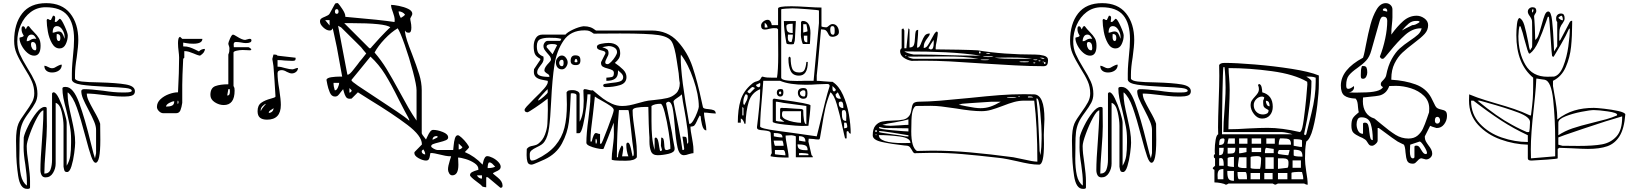

<svg xmlns="http://www.w3.org/2000/svg" viewBox="-20 -1007 10426 1221"><path d="M82 -112Q82 -184 97 -220Q108 -246 141 -291Q170 -331 184 -357.5Q198 -384 198 -413Q198 -454 182.5 -489.5Q167 -525 135 -575Q102 -629 86 -666Q70 -703 70 -747Q70 -856 121 -921.5Q172 -987 274 -987Q374 -987 426 -922Q478 -857 478 -753Q478 -715 468 -643Q457 -577 457 -533V-507Q462 -493 500.5 -488.5Q539 -484 612 -483Q722 -480 780 -470Q838 -460 838 -427Q838 -406 819.5 -399.5Q801 -393 772 -393H760Q728 -393 691.5 -397Q655 -401 647 -402Q571 -412 532 -412Q532 -392 543 -368Q554 -344 577 -303Q609 -248 617 -220L618 -118Q618 28 588 28Q574 28 560 -12Q546 -52 524 -136Q493 -254 468.5 -323Q444 -392 411 -420Q410 -418 410 -413Q410 -379 416 -345Q422 -311 434 -260Q446 -207 452 -171.5Q458 -136 458 -99Q458 -79 452 -33Q446 13 434.5 50Q423 87 407 87Q394 87 390.5 79.5Q387 72 384 53V-207Q384 -245 372.5 -295Q361 -345 334 -353V33Q334 65 317 93Q300 121 270 121Q252 121 244.5 107Q237 93 237 74Q237 10 247 -116Q248 -132 252 -192.5Q256 -253 256 -305Q241 -305 216 -259Q191 -213 170.5 -157Q150 -101 150 -78Q150 -35 161 33Q171 105 171 143V185Q171 194 157 194H151Q108 194 95.5 111.5Q83 29 83 -53V-57ZM103 2Q103 62 113 107.5Q123 153 151 173V147Q151 110 141 40Q130 -26 130 -70L131 -133Q136 -159 159.5 -206.5Q183 -254 212 -290.5Q241 -327 264 -327Q276 -327 277 -320L278 -203Q278 -153 270 -53Q262 47 262 97Q292 97 301.5 70.5Q311 44 311 7V-413Q311 -414 317 -420H321Q336 -420 355 -381Q374 -342 389 -293.5Q404 -245 404 -227V47Q422 17 427 -16Q432 -49 432 -100V-123Q432 -165 424.5 -203.5Q417 -242 402 -305Q389 -353 383 -384.5Q377 -416 377 -444Q377 -454 392 -454H399Q446 -454 483 -353.5Q520 -253 558 -96Q578 -14 584 0L591 -33V-181Q591 -204 579 -233Q567 -262 543 -308Q519 -353 508 -379.5Q497 -406 497 -427Q497 -440 517 -440Q556 -440 636 -430Q707 -419 754 -419H777Q818 -419 818 -430Q818 -443 779 -447.5Q740 -452 660 -455Q553 -460 497 -468.5Q441 -477 437 -500V-540Q437 -570 440 -604Q443 -638 444 -649Q451 -712 451 -758Q451 -858 408.5 -909.5Q366 -961 270 -961Q216 -961 175 -930Q134 -899 112 -848.5Q90 -798 90 -743Q90 -700 106 -663.5Q122 -627 154 -575Q186 -524 202 -488Q218 -452 218 -410Q218 -379 205 -354Q192 -329 166 -294Q135 -253 124 -227Q111 -197 107.5 -165Q104 -133 104 -89V-64ZM284 -887 297 -880H304L317 -907H320Q331 -907 331 -892Q331 -886 329.5 -878.5Q328 -871 328 -869L336 -867Q338 -867 347 -875.5Q356 -884 357 -887H361Q370 -887 390.5 -842Q411 -797 411 -781Q411 -753 398 -726Q385 -699 359 -699Q329 -699 310.5 -731.5Q292 -764 284.5 -805.5Q277 -847 277 -877V-880Q278 -883 280.5 -885Q283 -887 284 -887ZM131 -780Q123 -793 120 -802Q117 -811 117 -823Q117 -840 127 -840Q133 -840 136.5 -834.5Q140 -829 144 -820Q148 -830 151.5 -835.5Q155 -841 161 -841Q164 -841 164 -840Q176 -823 195 -804Q217 -782 227.5 -764Q238 -746 238 -716Q238 -653 197 -653Q175 -653 153.5 -671.5Q132 -690 118 -716.5Q104 -743 104 -764V-767Q107 -769 117.5 -771Q128 -773 131 -780ZM391 -760V-773Q391 -795 376.5 -818Q362 -841 342 -841Q315 -841 315 -799Q322 -799 333 -803Q344 -807 352 -807Q368 -807 375.5 -795.5Q383 -784 391 -760ZM340 -775Q340 -746 354 -746Q364 -746 364 -767Q364 -791 341 -791ZM150 -745Q159 -745 165 -748Q171 -751 172 -752Q185 -761 200 -761L211 -760Q210 -762 205 -770.5Q200 -779 194 -783Q188 -787 180 -787Q165 -787 157.5 -774Q150 -761 150 -745ZM204 -687Q211 -687 211 -702Q211 -740 187 -740Q177 -740 177 -724Q177 -711 184.5 -699Q192 -687 204 -687ZM286 -581Q300 -573 310 -573Q319 -573 327 -576.5Q335 -580 342 -585Q345 -586 354 -591Q363 -596 373 -596Q373 -572 355 -559Q337 -546 311 -546Q289 -546 275.5 -557Q262 -568 262 -589Q272 -589 286 -581Z M1432 -471V-660Q1437 -672 1438 -679.5Q1439 -687 1439 -700Q1439 -707 1435.5 -716Q1432 -725 1432 -730Q1432 -737 1443 -762Q1454 -787 1462 -787Q1467 -787 1486 -775Q1521 -753 1539 -753Q1544 -754 1552 -756.5Q1560 -759 1565 -760H1569Q1579 -760 1579 -750Q1579 -733 1543 -733Q1532 -733 1512 -737Q1506 -738 1498.5 -739Q1491 -740 1480 -740Q1466 -740 1466 -724L1467 -707H1559Q1562 -707 1568.5 -702.5Q1575 -698 1579 -693L1572 -687Q1558 -687 1551 -688L1523 -689Q1504 -689 1484.5 -684.5Q1465 -680 1465 -673V-460Q1470 -451 1471 -446Q1472 -441 1472 -431Q1472 -339 1403 -339Q1373 -339 1345.5 -357Q1318 -375 1318 -403Q1318 -448 1349.5 -459.5Q1381 -471 1432 -471ZM1112 -420Q1119 -552 1119 -641Q1119 -656 1115 -688Q1114 -696 1113 -707Q1112 -718 1112 -733Q1112 -748 1114.5 -759Q1117 -770 1125 -773L1139 -760H1267Q1267 -729 1209 -729Q1185 -729 1166 -732.5Q1147 -736 1145 -736V-712Q1169 -712 1185.5 -706.5Q1202 -701 1219.5 -692.5Q1237 -684 1245 -680Q1261 -696 1283 -696Q1283 -672 1252 -653Q1240 -655 1228 -660Q1216 -665 1211 -667Q1194 -674 1181 -678Q1168 -682 1152 -682V-640L1145 -633Q1139 -514 1139 -467V-353Q1135 -325 1127.5 -306Q1120 -287 1099 -287H1019Q1004 -287 991 -300Q978 -313 978 -327Q978 -355 1000.5 -376Q1023 -397 1054.5 -408.5Q1086 -420 1112 -420ZM1703 -380Q1714 -383 1722.5 -386Q1731 -389 1732 -393Q1727 -464 1726 -490Q1724 -513 1722.5 -540Q1721 -567 1719 -587Q1719 -591 1715.5 -609.5Q1712 -628 1712 -630V-633L1719 -660H1725Q1733 -660 1736.5 -659Q1740 -658 1745 -653L1859 -640Q1860 -640 1860 -635Q1860 -625 1855 -622.5Q1850 -620 1840 -620H1836Q1821 -620 1791 -622Q1769 -625 1745 -625V-583Q1766 -583 1793 -574Q1823 -566 1839 -566Q1845 -566 1856 -570.5Q1867 -575 1875 -575Q1875 -560 1863 -550Q1851 -540 1835 -540Q1824 -540 1804 -550Q1786 -561 1772 -561Q1745 -561 1745 -541Q1745 -500 1756 -438Q1766 -372 1766 -340Q1766 -246 1678 -246Q1649 -246 1633.5 -258.5Q1618 -271 1618 -300Q1618 -337 1641.5 -353.5Q1665 -370 1703 -380ZM1425 -400H1429Q1442 -400 1442 -426L1441 -440H1432ZM1109 -355Q1109 -346 1111 -346Q1112 -346 1113.5 -349.5Q1115 -353 1115 -356Q1115 -364 1112 -367H1111Q1109 -367 1109 -355ZM1036 -329Q1060 -329 1074 -335.5Q1088 -342 1088 -363Q1075 -363 1055.5 -352Q1036 -341 1036 -329ZM1638 -307Q1638 -302 1639 -300Q1643 -314 1657 -329.5Q1671 -345 1672 -347Q1659 -343 1648.5 -331Q1638 -319 1638 -307ZM1689 -289Q1701 -289 1710 -297Q1719 -305 1719 -317V-320Q1716 -315 1707.5 -310.5Q1699 -306 1694 -301Q1689 -296 1689 -289Z M3072 120V184Q3066 184 3063 183L3049 180Q3049 180 3036 167Q3029 161 3010.5 147.5Q2992 134 2980.5 123Q2969 112 2969 107Q2969 94 2983 87Q2997 80 3008 77Q3019 74 3022 73V67Q3022 47 2997.5 30.5Q2973 14 2941.5 4.5Q2910 -5 2893 -5Q2893 1 2894 12Q2895 23 2895 41Q2895 108 2856 108Q2844 108 2836.5 95.5Q2829 83 2829 70Q2829 50 2841 12Q2846 -2 2849 -13Q2830 -13 2811.5 -16.5Q2793 -20 2778 -24Q2740 -34 2719 -34Q2716 -34 2714.5 -20Q2713 -6 2708 4Q2703 14 2689 14Q2669 14 2642 -1Q2615 -16 2615 -34Q2615 -39 2616 -40L2662 -87Q2663 -87 2663 -90Q2663 -143 2570.5 -213Q2478 -283 2332 -372Q2280 -404 2256 -420L2216 -380L2204 -379Q2187 -379 2179.5 -391.5Q2172 -404 2168 -419Q2164 -434 2162 -440Q2158 -436 2146 -420Q2137 -407 2129.5 -400Q2122 -393 2110 -393Q2088 -393 2077 -420Q2066 -447 2061.5 -470.5Q2057 -494 2056 -500Q2060 -512 2087 -516Q2114 -520 2144 -520H2156L2122 -707Q2114 -745 2106.5 -779.5Q2099 -814 2096 -827Q2091 -818 2087 -815.5Q2083 -813 2076 -813Q2057 -813 2036 -832.5Q2015 -852 2015 -870V-871Q2015 -883 2023 -889Q2031 -895 2047 -901Q2056 -905 2064.5 -909.5Q2073 -914 2076 -920L2109 -980Q2112 -985 2114 -986Q2116 -987 2122 -987H2129Q2138 -978 2157 -949.5Q2176 -921 2176 -904V-900L2208 -897Q2396 -881 2489 -867L2490 -880Q2490 -891 2486.5 -904Q2483 -917 2479 -928Q2474 -940 2470.5 -952.5Q2467 -965 2467 -976Q2484 -976 2517 -969.5Q2550 -963 2576 -950.5Q2602 -938 2602 -919Q2602 -912 2589 -890Q2589 -879 2592 -868Q2596 -850 2596 -831Q2596 -799 2580 -799Q2571 -799 2565 -802Q2559 -805 2556 -813Q2555 -811 2555 -807Q2558 -781 2569 -747.5Q2580 -714 2600 -664Q2630 -586 2646 -534Q2662 -482 2662 -433V-160Q2662 -153 2689 -120Q2692 -125 2699 -141Q2706 -157 2715 -169Q2724 -181 2734 -181Q2762 -181 2796 -167.5Q2830 -154 2830 -133Q2830 -122 2816 -115.5Q2802 -109 2773 -102Q2748 -96 2735 -91Q2722 -86 2722 -77Q2722 -70 2738 -61.5Q2754 -53 2762 -53H2862Q2863 -58 2865 -82.5Q2867 -107 2873 -127Q2879 -147 2892 -147Q2899 -147 2916.5 -131Q2934 -115 2948.5 -95.5Q2963 -76 2963 -70Q2963 -67 2936 -40Q2998 -14 3049 40Q3050 37 3053 22.5Q3056 8 3062.5 -3Q3069 -14 3078 -14Q3092 -14 3113 -3.5Q3134 7 3149 23Q3164 39 3164 53Q3164 65 3155.5 72Q3147 79 3132 85Q3125 88 3120 91Q3115 94 3115 97Q3117 99 3146.5 123Q3176 147 3176 174Q3176 187 3165 187H3162L3082 120ZM2110 -933Q2110 -919 2122 -919Q2127 -919 2130 -923Q2133 -927 2133 -933Q2133 -940 2130 -944.5Q2127 -949 2122 -949Q2110 -949 2110 -933ZM2529 -893Q2548 -904 2556 -913Q2550 -923 2538 -929Q2526 -935 2515 -935Q2515 -917 2529 -893ZM2076 -845V-879H2048ZM2329 -700H2336Q2341 -704 2342 -707L2396 -767Q2408 -780 2431.5 -804Q2455 -828 2462 -833Q2433 -860 2206 -860H2169ZM2189 -533Q2189 -532 2192 -532Q2203 -532 2228.5 -565Q2254 -598 2256 -600Q2263 -611 2283 -634L2309 -667Q2305 -671 2292 -687Q2279 -703 2276 -707L2246 -737Q2150 -833 2149 -833L2130 -843ZM2520 -425Q2554 -362 2578 -320.5Q2602 -279 2629 -240V-433Q2629 -465 2606 -552Q2583 -639 2553.5 -722.5Q2524 -806 2509 -827Q2468 -803 2426 -758.5Q2384 -714 2362 -673Q2405 -623 2438 -569Q2471 -515 2520 -425ZM2383 -378Q2444 -338 2503 -298.5Q2562 -259 2582 -240Q2583 -241 2583 -243Q2583 -246 2580.5 -250Q2578 -254 2576 -260Q2560 -288 2516 -374Q2468 -471 2429 -534Q2390 -597 2336 -647L2262 -556L2216 -500Q2215 -499 2215 -497Q2215 -490 2256 -462Q2297 -434 2383 -378ZM2109 -433H2112Q2121 -433 2129 -451Q2137 -469 2137 -480H2101Q2101 -457 2109 -433ZM2202 -418Q2207 -418 2211.5 -422Q2216 -426 2216 -431V-433L2202 -447ZM2729 -120H2736Q2744 -123 2762 -133V-142Q2747 -142 2740.5 -138Q2734 -134 2729 -120ZM2897 -57Q2912 -57 2921 -71L2897 -94ZM2684 -25Q2684 -41 2672 -57Q2666 -53 2662 -47V-43Q2662 -35 2669 -30Q2676 -25 2684 -25ZM3081 62Q3112 62 3129 53Q3118 41 3110 33.5Q3102 26 3092 26Q3086 26 3083.5 38Q3081 50 3081 62ZM3045 129V108H3013Q3024 129 3045 129Z M3330 -60Q3338 -70 3347 -74Q3356 -78 3369 -80Q3372 -81 3383 -83.5Q3394 -86 3403 -93Q3432 -115 3445.5 -151Q3459 -187 3461 -218.5Q3463 -250 3464 -310L3463 -380Q3428 -352 3383.5 -322.5Q3339 -293 3336 -293Q3316 -293 3316 -308Q3316 -315 3329.5 -330Q3343 -345 3377 -379Q3418 -418 3441 -444.5Q3464 -471 3464 -487Q3464 -491 3463 -493Q3455 -495 3429 -499.5Q3403 -504 3389 -516Q3375 -528 3375 -550L3376 -567L3416 -627V-633Q3389 -647 3381.5 -664.5Q3374 -682 3374 -713Q3374 -743 3387.5 -765Q3401 -787 3430 -787H3576Q3588 -802 3624 -819Q3660 -836 3690 -840H3693Q3716 -840 3733.5 -834Q3751 -828 3770 -813H4123Q4226 -813 4289.5 -743.5Q4353 -674 4384 -582Q4415 -490 4443 -358Q4446 -347 4450 -327Q4451 -320 4460 -317Q4469 -314 4485 -313Q4508 -311 4519.5 -306Q4531 -301 4532 -285Q4522 -285 4511 -286.5Q4500 -288 4494 -288Q4476 -291 4457 -291Q4457 -277 4460 -259.5Q4463 -242 4464 -237Q4472 -199 4472 -178Q4453 -178 4444.5 -213.5Q4436 -249 4436 -267L4430 -273Q4422 -259 4418 -250.5Q4414 -242 4412 -237Q4403 -217 4396 -209.5Q4389 -202 4371 -202Q4371 -176 4381 -128Q4382 -121 4386 -97.5Q4390 -74 4390 -53V-33Q4381 -33 4361 -27Q4342 -20 4329 -20Q4300 -20 4289 -68Q4278 -116 4271 -207Q4265 -284 4257 -322Q4249 -360 4230 -360Q4227 -360 4221.5 -356.5Q4216 -353 4216 -350V-347L4250 -180Q4253 -169 4258 -132Q4269 -71 4270 -67V-59Q4270 -38 4232 -29Q4194 -20 4162 -20Q4130 -20 4120 -44.5Q4110 -69 4110 -108V-133Q4108 -153 4105.5 -221Q4103 -289 4103 -327H4083Q4056 -327 4029.5 -322.5Q4003 -318 4003 -305Q4003 -275 4007.5 -240Q4012 -205 4017 -171Q4018 -164 4024 -120.5Q4030 -77 4030 -37V-7Q4016 15 3963 15H3947Q3870 15 3870 7Q3870 -25 3877 -72Q3878 -80 3881 -106Q3884 -132 3884 -153L3883 -227Q3877 -209 3847 -133Q3847 -133 3823 -73Q3822 -71 3820.5 -66Q3819 -61 3816.5 -60Q3814 -59 3810 -59Q3798 -59 3773 -64.5Q3748 -70 3728.5 -79Q3709 -88 3709 -99Q3709 -157 3722 -252Q3723 -263 3729 -312.5Q3735 -362 3735 -407H3716Q3716 -388 3708 -325Q3700 -262 3688 -211Q3676 -160 3663 -160H3646V-400Q3646 -408 3637.5 -411Q3629 -414 3620 -414Q3613 -414 3610 -413Q3606 -299 3597.5 -230Q3589 -161 3553.5 -94.5Q3518 -28 3443 7Q3440 8 3404.5 24Q3369 40 3360 40Q3340 40 3334.5 23Q3329 6 3329 -19V-27Q3329 -55 3330 -60ZM3362 14Q3371 14 3379.5 11Q3388 8 3390 7Q3469 -31 3511.5 -81.5Q3554 -132 3569.5 -194.5Q3585 -257 3585 -343Q3585 -366 3583 -420Q3588 -429 3597 -431.5Q3606 -434 3619 -434H3625Q3637 -434 3651.5 -427Q3666 -420 3666 -407V-233Q3692 -276 3692 -367Q3692 -393 3690 -433Q3692 -439 3696 -440H3699Q3707 -440 3721 -436Q3735 -432 3742 -432Q3747 -432 3750 -433Q3790 -399 3814.5 -380.5Q3839 -362 3871 -347.5Q3903 -333 3936 -333Q3960 -333 3983 -337.5Q4006 -342 4041 -352Q4087 -365 4103 -367Q4116 -369 4140 -371Q4191 -376 4223.5 -383.5Q4256 -391 4279.5 -413.5Q4303 -436 4303 -479Q4300 -494 4298.5 -512.5Q4297 -531 4296 -541L4284 -620Q4271 -711 4251.5 -742.5Q4232 -774 4167 -784Q4102 -794 3923 -794Q3781 -794 3756 -793Q3738 -806 3727.5 -810Q3717 -814 3697 -814Q3609 -814 3564.5 -749.5Q3520 -685 3506 -595Q3492 -505 3485 -363Q3480 -256 3472 -196.5Q3464 -137 3443 -107Q3436 -96 3424.5 -88Q3413 -80 3394 -71Q3371 -60 3360 -50.5Q3349 -41 3349 -27V-15Q3349 14 3362 14ZM3474 -518Q3474 -527 3470 -531.5Q3466 -536 3458 -540Q3457 -541 3452.5 -544Q3448 -547 3445 -551Q3442 -555 3442 -560Q3442 -579 3471 -608Q3474 -611 3479 -617.5Q3484 -624 3484 -627Q3484 -638 3478.5 -646.5Q3473 -655 3461 -668Q3448 -683 3442 -692.5Q3436 -702 3436 -714Q3436 -726 3444 -736.5Q3452 -747 3463 -747H3543L3550 -760Q3528 -765 3513.5 -766Q3499 -767 3472 -767Q3437 -767 3415.5 -757.5Q3394 -748 3394 -713Q3394 -687 3402 -672.5Q3410 -658 3436 -647L3437 -633Q3437 -621 3431.5 -611Q3426 -601 3416 -589Q3406 -576 3401 -566.5Q3396 -557 3396 -546Q3396 -518 3474 -518ZM3863 -479Q3901 -482 3922 -489Q3943 -496 3943 -516Q3943 -531 3927.5 -544.5Q3912 -558 3910 -560V-551Q3910 -519 3891 -506Q3872 -493 3836 -493V-513Q3842 -514 3857.5 -515Q3873 -516 3878.5 -522Q3884 -528 3884 -542Q3884 -555 3874.5 -560.5Q3865 -566 3846 -571Q3825 -576 3813.5 -583Q3802 -590 3802 -607L3803 -613L3830 -667V-670Q3830 -677 3824 -680Q3818 -683 3806 -686Q3792 -689 3784 -694Q3776 -699 3776 -710Q3776 -723 3802.5 -728.5Q3829 -734 3850 -734Q3884 -734 3904 -718Q3924 -702 3924 -669Q3924 -649 3915.5 -635Q3907 -621 3890 -607Q3921 -586 3942.5 -564.5Q3964 -543 3964 -517Q3964 -478 3922 -465.5Q3880 -453 3832 -453Q3816 -453 3816 -464Q3816 -471 3826.5 -473.5Q3837 -476 3863 -479ZM3494 -662 3523 -720Q3514 -725 3507.5 -726Q3501 -727 3489 -727Q3478 -727 3467 -723.5Q3456 -720 3456 -710V-707ZM3844 -599Q3852 -599 3866.5 -613.5Q3881 -628 3892.5 -646.5Q3904 -665 3904 -675Q3904 -694 3887.5 -704Q3871 -714 3850 -714Q3845 -713 3833 -711.5Q3821 -710 3810 -707Q3832 -700 3841 -693.5Q3850 -687 3850 -669Q3850 -656 3839 -638Q3829 -620 3829 -610Q3829 -599 3844 -599ZM4363 -220Q4364 -219 4366 -219Q4376 -219 4389.5 -241.5Q4403 -264 4413.5 -292Q4424 -320 4424 -328Q4424 -403 4390 -502Q4356 -601 4310 -660L4309 -643Q4309 -516 4363 -220ZM3638 -655Q3656 -655 3663.5 -648Q3671 -641 3671 -623Q3671 -607 3664 -600Q3657 -593 3641 -593Q3609 -593 3609 -620Q3609 -655 3638 -655ZM3553 -654Q3568 -654 3579 -639.5Q3590 -625 3590 -610Q3590 -595 3579.5 -580.5Q3569 -566 3554 -566Q3535 -566 3525 -578.5Q3515 -591 3515 -611Q3515 -626 3526.5 -640Q3538 -654 3553 -654ZM3634 -613Q3636 -611 3643 -611Q3649 -611 3652 -613Q3652 -630 3643 -633Q3634 -630 3634 -613ZM3553 -586Q3564 -586 3564 -604V-611Q3564 -627 3553 -627Q3545 -627 3540.5 -620.5Q3536 -614 3536 -607Q3536 -599 3540.5 -592.5Q3545 -586 3553 -586ZM3403 -373V-367Q3416 -373 3439.5 -393.5Q3463 -414 3463 -420V-440Q3453 -432 3428 -404Q3403 -376 3403 -373ZM4320 -53Q4325 -53 4328 -54Q4331 -55 4331 -62L4320 -138Q4336 -138 4341 -136Q4346 -134 4347.5 -123Q4349 -112 4350 -93Q4357 -95 4357 -106V-109Q4357 -142 4352 -182Q4347 -222 4341 -258Q4335 -294 4333 -304Q4321 -366 4316 -407Q4304 -395 4286 -384Q4274 -376 4268.5 -370.5Q4263 -365 4263 -360Q4277 -293 4295 -199Q4313 -105 4320 -53ZM3803 -93Q3807 -93 3845 -193Q3883 -293 3883 -307Q3883 -319 3862 -333.5Q3841 -348 3801 -370Q3793 -374 3780.5 -381.5Q3768 -389 3763 -393Q3760 -360 3756.5 -332.5Q3753 -305 3751 -283Q3743 -225 3739 -185Q3735 -145 3735 -107H3743Q3748 -130 3755 -145.5Q3762 -161 3769 -161Q3775 -161 3781.5 -158Q3788 -155 3796 -155V-93ZM4172 -75Q4176 -46 4180 -46Q4182 -46 4186 -48.5Q4190 -51 4190 -53Q4189 -58 4186.5 -66.5Q4184 -75 4183 -80L4185 -132Q4196 -132 4199.5 -121.5Q4203 -111 4204 -91Q4205 -70 4207.5 -61.5Q4210 -53 4219 -53H4223L4243 -60V-77Q4243 -97 4232.5 -166Q4222 -235 4207.5 -291Q4193 -347 4181 -347Q4142 -347 4123 -333V-238Q4123 -181 4127 -137.5Q4131 -94 4143 -53V-127L4150 -133Q4160 -130 4164.5 -115Q4169 -100 4172 -75ZM3903 -7H3910Q3910 -23 3915 -39.5Q3920 -56 3925.5 -67Q3931 -78 3933 -81Q3943 -81 3943 -64V-60Q3942 -51 3940 -36.5Q3938 -22 3936 -13H3976Q3963 -48 3963 -86Q3963 -100 3973 -100Q3981 -100 3987 -81.5Q3993 -63 3998 -35L4003 -13Q4010 -15 4010 -26V-29V-40Q4001 -101 3993 -183Q3980 -307 3976 -307H3916Q3903 -163 3903 -7ZM3767 -109Q3767 -93 3771 -93Q3776 -96 3776 -109Q3776 -117 3771 -125Q3767 -125 3767 -109Z M4888 -33 4881 -160Q4880 -169 4869 -172.5Q4858 -176 4837 -178Q4816 -179 4805 -182.5Q4794 -186 4794 -196V-200Q4798 -237 4801 -258Q4802 -270 4808 -325.5Q4814 -381 4814 -430V-440Q4759 -417 4741.5 -359.5Q4724 -302 4721 -220H4714Q4713 -228 4706.5 -239.5Q4700 -251 4691 -253V-227H4672Q4672 -311 4690 -370Q4708 -429 4761 -473Q4775 -486 4793 -490Q4803 -493 4809 -497Q4815 -501 4821 -513Q4823 -518 4828 -520Q4846 -515 4859 -514Q4872 -513 4894 -513H4921Q4929 -558 4929 -657L4928 -820L4921 -827L4902 -828Q4891 -828 4873 -824Q4856 -819 4843 -819Q4820 -819 4820 -844Q4820 -858 4833.5 -869.5Q4847 -881 4862 -881Q4873 -881 4880 -870Q4887 -859 4888 -847H4928V-953Q4928 -967 5007 -967H5019Q5051 -967 5113 -963Q5173 -959 5204 -959V-840Q5204 -837 5216.5 -835Q5229 -833 5235 -833Q5240 -833 5251.5 -843.5Q5263 -854 5275 -854Q5293 -854 5304 -839Q5315 -824 5315 -803Q5315 -789 5302 -781Q5289 -773 5274 -773Q5262 -773 5256.5 -778Q5251 -783 5246 -794Q5240 -807 5232 -813.5Q5224 -820 5204 -820H5201Q5193 -736 5188 -674Q5185 -640 5181.5 -599.5Q5178 -559 5174 -527V-493Q5190 -493 5218 -490L5261 -487H5274Q5315 -461 5341 -403Q5367 -345 5378.5 -279Q5390 -213 5390 -157Q5382 -157 5378 -165.5Q5374 -174 5372 -174L5368 -172L5364 -170V-127H5354Q5350 -141 5347 -156.5Q5344 -172 5340 -188Q5320 -282 5301.5 -344Q5283 -406 5261 -420Q5239 -366 5228.5 -319.5Q5218 -273 5206 -196L5194 -127Q5192 -121 5188 -120H5185Q5169 -120 5154 -123Q5134 -125 5123 -125L5121 -107L5141 -20Q5149 -15 5149 -7H5041V-140Q5038 -142 5030 -144Q5022 -146 5014 -147L4976 -145Q4976 -122 4986 -74Q4987 -68 4991 -46Q4995 -24 4995 -5Q4917 -5 4881 -13V-20Q4882 -23 4884.5 -27Q4887 -31 4888 -33ZM4948 -947V-513Q4948 -492 5048 -492Q5070 -492 5079.5 -492.5Q5089 -493 5091 -493H5154L5188 -860V-940Q5188 -943 5114.5 -948.5Q5041 -954 5020 -954Q5004 -954 4976 -952Q4948 -950 4948 -947ZM5084 -874Q5134 -874 5134 -796Q5134 -780 5132 -752L5130 -727H5088Q5083 -727 5078 -749.5Q5073 -772 5073 -784L5074 -817V-867Q5078 -874 5084 -874ZM4965 -873H5041V-867L5039 -831Q5035 -747 5034 -747L5028 -727Q5026 -726 5021 -725.5Q5016 -725 5012 -725Q4995 -725 4988 -727Q4981 -729 4981 -733Q4965 -819 4965 -873ZM4861 -832Q4861 -851 4843 -862V-832ZM5021 -797V-856H5017Q4981 -856 4981 -841Q4981 -817 4988.5 -807Q4996 -797 5021 -797ZM5088 -800 5114 -807Q5115 -807 5115 -812Q5114 -821 5112 -834Q5110 -847 5108 -853H5088ZM5278 -786Q5288 -786 5288 -806V-817Q5288 -841 5275 -841Q5266 -841 5263 -835.5Q5260 -830 5260 -820V-816Q5260 -786 5278 -786ZM4990 -767Q4990 -740 5008 -740H5014Q5022 -764 5022 -787H4991ZM5092 -767Q5092 -752 5096 -745Q5100 -738 5114 -738V-780H5092ZM4994 -634Q4994 -644 5001 -647L5008 -640Q5008 -595 5018 -570.5Q5028 -546 5063 -546Q5088 -546 5096.5 -563.5Q5105 -581 5108 -613H5117Q5117 -526 5061 -526Q5022 -526 5008 -556Q4994 -586 4994 -631ZM5034 -160 5174 -140 5189 -200Q5232 -386 5254 -453Q5256 -457 5256 -460Q5256 -473 5241 -473Q5223 -473 5179 -471Q5143 -468 5104 -468Q5000 -468 4941 -493H4834L4829 -428Q4814 -272 4814 -203Q4814 -190 4920 -175.5Q5026 -161 5034 -160ZM4804 -452Q4815 -452 4815 -470Q4815 -477 4814 -480L4788 -467Q4788 -457 4804 -452ZM5274 -446Q5274 -426 5284 -426Q5289 -426 5292 -429.5Q5295 -433 5295 -437Q5295 -439 5287.5 -447Q5280 -455 5274 -460V-450ZM4748 -413 4781 -447Q4776 -452 4764 -454Q4761 -454 4734 -427V-423Q4734 -420 4739.5 -417Q4745 -414 4748 -413ZM5089 -447Q5105 -447 5110 -439Q5115 -431 5115 -413Q5115 -396 5109.5 -387.5Q5104 -379 5088 -379Q5073 -379 5063.5 -390Q5054 -401 5054 -417Q5054 -447 5089 -447ZM4944 -441Q4955 -441 4958.5 -436.5Q4962 -432 4962 -419Q4962 -393 4941 -393Q4932 -393 4926 -400Q4920 -407 4920 -417Q4920 -441 4944 -441ZM5094 -393Q5102 -393 5102 -414V-418Q5102 -426 5099.5 -429.5Q5097 -433 5088 -433Q5082 -433 5074.5 -427.5Q5067 -422 5067 -417Q5067 -405 5074.5 -399Q5082 -393 5094 -393ZM4941 -407Q4945 -408 4948 -413V-420Q4945 -424 4941 -427Q4937 -424 4934 -420V-413Q4937 -408 4941 -407ZM5318 -379Q5325 -379 5328 -380L5308 -420Q5307 -420 5301.5 -414Q5296 -408 5294 -407V-404Q5294 -393 5301 -386Q5308 -379 5318 -379ZM4714 -340Q4725 -360 4730 -371Q4735 -382 4735 -394Q4735 -401 4732 -404Q4729 -407 4721 -407Q4707 -384 4707 -359V-353Q4707 -341 4714 -340ZM4901 -380 4941 -374Q5134 -348 5134 -337V-333Q5134 -320 5129.5 -276Q5125 -232 5121 -207L5078 -206Q5051 -206 4972.5 -214.5Q4894 -223 4894 -233V-373ZM5343 -320V-330Q5343 -361 5328 -361Q5314 -361 5314 -350Q5314 -335 5321 -327.5Q5328 -320 5343 -320ZM5108 -217V-333L4961 -353Q4960 -354 4944 -356.5Q4928 -359 4921 -360H4914V-240Q4914 -237 4932 -235Q4950 -233 4958 -233H4968Q4962 -237 4952 -244Q4942 -251 4941 -253V-313Q4941 -321 4953 -321Q4957 -321 4959 -320.5Q4961 -320 4962 -320H4981L5037 -316Q5081 -314 5081 -313L5088 -307Q5088 -273 5092.5 -245Q5097 -217 5108 -217ZM4701 -273H4708V-320L4701 -327ZM5334 -280Q5334 -261 5339 -249.5Q5344 -238 5361 -238L5362 -271Q5362 -307 5348 -307Q5339 -307 5336.5 -304Q5334 -301 5334 -294V-288ZM5074 -226V-300H4961Q4957 -300 4955 -294.5Q4953 -289 4953 -275Q4953 -259 4975.5 -248Q4998 -237 5027 -231.5Q5056 -226 5074 -226ZM5348 -191Q5352 -191 5360 -193Q5368 -195 5368 -200Q5368 -208 5365.5 -217.5Q5363 -227 5361 -227H5348ZM4954 -133H4956Q4956 -151 4942 -156Q4928 -161 4905 -161H4901V-140Q4902 -139 4921.5 -136Q4941 -133 4954 -133ZM5102 -106Q5102 -126 5092 -133.5Q5082 -141 5061 -141V-113Q5063 -112 5079 -109.5Q5095 -107 5102 -106ZM4901 -107Q4902 -99 4904 -91Q4906 -83 4908 -80H4963Q4963 -90 4960 -101.5Q4957 -113 4954 -113H4900Q4900 -109 4901 -107ZM5101 -52H5116Q5116 -77 5099.5 -83Q5083 -89 5052 -89Q5052 -66 5065 -59Q5078 -52 5101 -52ZM4908 -27Q4908 -25 4936 -22.5Q4964 -20 4975 -19Q4975 -29 4971.5 -41Q4968 -53 4961 -53H4908ZM5121 -20V-27Q5121 -30 5104 -32Q5087 -34 5078 -34L5061 -33V-20Z M6645 -624Q6645 -605 6639 -595.5Q6633 -586 6616 -586Q6533 -586 6431 -591.5Q6329 -597 6234 -603Q6106 -612 6020.5 -616.5Q5935 -621 5850 -621Q5801 -621 5777 -620Q5748 -625 5726 -641Q5704 -657 5704 -683Q5704 -686 5706.5 -692Q5709 -698 5714 -700V-820L5724 -827L5731 -813V-700H5744L5757 -827L5764 -820V-705Q5786 -705 5792 -721.5Q5798 -738 5799 -769Q5800 -794 5803 -805.5Q5806 -817 5819 -817Q5819 -804 5818 -787Q5817 -770 5816 -761Q5812 -723 5812 -704Q5823 -704 5828.5 -713Q5834 -722 5841 -741Q5851 -767 5861 -780.5Q5871 -794 5893 -794Q5893 -787 5889 -780Q5885 -773 5879 -766Q5867 -751 5860.5 -737Q5854 -723 5854 -702Q5868 -702 5878.5 -716Q5889 -730 5903 -758Q5915 -781 5921.5 -791.5Q5928 -802 5937 -807Q5938 -806 5941 -804Q5944 -802 5944 -797Q5944 -786 5937 -746Q5930 -718 5930 -700Q5930 -696 5931 -693Q5984 -693 6077.5 -691Q6171 -689 6197 -687Q6359 -660 6564 -660Q6592 -660 6618.5 -653Q6645 -646 6645 -624ZM5884 -700 5897 -693H5901Q5918 -693 5918 -735V-740L5917 -753Q5896 -722 5884 -700ZM5731 -680Q5749 -668 5791 -660H5845Q5905 -660 6019 -656Q6046 -655 6098.5 -654Q6151 -653 6191 -653H6217Q6109 -669 5994.5 -674.5Q5880 -680 5741 -680ZM6206 -673Q6206 -667 6211 -667Q6216 -667 6216 -673Q6216 -680 6211 -680Q6206 -680 6206 -673ZM6250 -668Q6250 -667 6254.5 -665.5Q6259 -664 6264 -664Q6274 -664 6277 -667Q6277 -667 6277.5 -667.5Q6278 -668 6278 -668Q6278 -669 6264 -669Q6250 -669 6250 -668ZM5744 -653Q5744 -656 5741 -656Q5737 -656 5737 -653Q5737 -650 5740 -650Q5743 -650 5744 -653ZM6298 -647Q6298 -649 6264 -649Q6230 -649 6230 -647Q6233 -646 6242.5 -645Q6252 -644 6264 -644Q6291 -644 6297 -647ZM6204 -633Q6151 -642 6103 -645Q6055 -648 5995 -648L5751 -647Q5757 -642 5770.5 -637.5Q5784 -633 5791 -633ZM6544 -633Q6491 -641 6417 -641H6387L6304 -640Q6336 -635 6367.5 -634Q6399 -633 6430 -633H6464ZM6591 -640 6611 -633H6624Q6616 -640 6606 -640H6601ZM6272 -627Q6272 -629 6244 -629Q6216 -629 6216 -627Q6216 -624 6244 -624Q6265 -624 6271 -627ZM6578 -628Q6578 -629 6564 -629Q6550 -629 6550 -628Q6550 -627 6554.5 -625.5Q6559 -624 6564 -624Q6574 -624 6577 -627Q6577 -627 6577.5 -627.5Q6578 -628 6578 -628ZM6597 -621Q6597 -623 6590 -623Q6584 -623 6584 -621Q6584 -617 6591 -617Q6596 -617 6597 -620ZM6524 -614Q6524 -617 6494 -617Q6463 -617 6463 -614Q6463 -611 6494 -611Q6519 -611 6524 -613ZM6617 -613Q6617 -616 6614 -616Q6611 -616 6611 -613Q6611 -610 6614 -610Q6617 -610 6617 -613ZM6629 -606Q6629 -613 6624 -613Q6619 -613 6619 -606Q6619 -600 6624 -600Q6629 -600 6629 -606ZM6564 -608Q6564 -610 6557 -610Q6551 -610 6551 -608Q6551 -604 6557 -604Q6561 -604 6564 -607ZM6622 -250Q6622 -238 6619 -178L6618 -149L6619 -92Q6619 40 6588 40Q6559 40 6526 34.5Q6493 29 6447 18Q6379 3 6357 0L6334 -3Q6195 -19 6100.5 -27Q6006 -35 5912 -35H5900Q5868 -35 5804 -33L5800 -32Q5793 -32 5788.5 -37.5Q5784 -43 5779 -53Q5772 -65 5766.5 -71.5Q5761 -78 5751 -80Q5752 -80 5730 -82Q5648 -91 5589 -104Q5530 -117 5530 -146Q5530 -188 5547.5 -208.5Q5565 -229 5590 -234Q5615 -239 5656 -240Q5700 -241 5725 -246.5Q5750 -252 5764 -273Q5773 -286 5777 -315Q5780 -337 5787 -347.5Q5794 -358 5817 -360Q5889 -361 5956 -366.5Q6023 -372 6145 -384Q6259 -396 6336.5 -402Q6414 -408 6491 -408L6557 -407Q6622 -403 6622 -250ZM6457 -393Q6457 -390 6460 -390Q6463 -390 6464 -393Q6464 -396 6461 -396Q6457 -396 6457 -393ZM6517 -387H6551Q6546 -392 6539.5 -393Q6533 -394 6527 -394Q6520 -394 6517 -393ZM6383 -387Q6383 -384 6414 -384Q6438 -384 6444 -387H6445Q6445 -389 6414 -389Q6383 -389 6383 -387ZM6604 -153Q6604 -195 6596 -288Q6588 -381 6574 -381Q6572 -381 6571 -380Q6578 -319 6581.5 -258.5Q6585 -198 6587 -145Q6589 -92 6590 -77L6591 -47L6597 -20Q6604 -73 6604 -125ZM6482 5Q6550 21 6577 21Q6577 -207 6557 -367H6494Q6461 -367 6429.5 -358.5Q6398 -350 6355 -333Q6313 -317 6283 -308.5Q6253 -300 6221 -300Q6161 -300 6061 -317Q5998 -326 5966 -330Q5934 -334 5897 -334L5804 -333Q5776 -319 5776 -223L5775 -171Q5775 -70 5811 -47Q5875 -49 5907 -49Q6027 -49 6150.5 -38Q6274 -27 6424 -7Q6437 -5 6482 5ZM6077 -340Q6089 -339 6104 -335.5Q6119 -332 6126 -331Q6184 -319 6215 -319Q6249 -319 6278.5 -329Q6308 -339 6344 -360H6284L6148 -351L6097 -347ZM5671 -229Q5617 -221 5591 -213Q5618 -207 5644 -207L5702 -210Q5738 -213 5757 -213V-248Q5729 -239 5671 -229ZM5571 -193Q5571 -186 5655 -178.5Q5739 -171 5757 -171V-191L5604 -193Q5599 -193 5571 -200ZM5556 -173Q5556 -180 5551 -180Q5546 -180 5546 -173Q5546 -167 5551 -167Q5556 -167 5556 -173ZM5571 -167Q5571 -164 5646 -154Q5712 -146 5737 -140L5757 -139V-147Q5731 -152 5658 -163Q5585 -174 5571 -174ZM5554 -150Q5554 -153 5551 -153Q5548 -153 5548 -150Q5548 -147 5551 -147Q5554 -147 5554 -150ZM5770 -98Q5770 -130 5701.5 -139Q5633 -148 5569 -148Q5569 -97 5725 -97Z M6797 -112Q6797 -184 6812 -220Q6823 -246 6856 -291Q6885 -331 6899 -357.5Q6913 -384 6913 -413Q6913 -454 6897.5 -489.5Q6882 -525 6850 -575Q6817 -629 6801 -666Q6785 -703 6785 -747Q6785 -856 6836 -921.5Q6887 -987 6989 -987Q7089 -987 7141 -922Q7193 -857 7193 -753Q7193 -715 7183 -643Q7172 -577 7172 -533V-507Q7177 -493 7215.5 -488.5Q7254 -484 7327 -483Q7437 -480 7495 -470Q7553 -460 7553 -427Q7553 -406 7534.5 -399.5Q7516 -393 7487 -393H7475Q7443 -393 7406.5 -397Q7370 -401 7362 -402Q7286 -412 7247 -412Q7247 -392 7258 -368Q7269 -344 7292 -303Q7324 -248 7332 -220L7333 -118Q7333 28 7303 28Q7289 28 7275 -12Q7261 -52 7239 -136Q7208 -254 7183.5 -323Q7159 -392 7126 -420Q7125 -418 7125 -413Q7125 -379 7131 -345Q7137 -311 7149 -260Q7161 -207 7167 -171.5Q7173 -136 7173 -99Q7173 -79 7167 -33Q7161 13 7149.5 50Q7138 87 7122 87Q7109 87 7105.5 79.5Q7102 72 7099 53V-207Q7099 -245 7087.5 -295Q7076 -345 7049 -353V33Q7049 65 7032 93Q7015 121 6985 121Q6967 121 6959.5 107Q6952 93 6952 74Q6952 10 6962 -116Q6963 -132 6967 -192.5Q6971 -253 6971 -305Q6956 -305 6931 -259Q6906 -213 6885.5 -157Q6865 -101 6865 -78Q6865 -35 6876 33Q6886 105 6886 143V185Q6886 194 6872 194H6866Q6823 194 6810.5 111.5Q6798 29 6798 -53V-57ZM6818 2Q6818 62 6828 107.5Q6838 153 6866 173V147Q6866 110 6856 40Q6845 -26 6845 -70L6846 -133Q6851 -159 6874.5 -206.5Q6898 -254 6927 -290.5Q6956 -327 6979 -327Q6991 -327 6992 -320L6993 -203Q6993 -153 6985 -53Q6977 47 6977 97Q7007 97 7016.5 70.5Q7026 44 7026 7V-413Q7026 -414 7032 -420H7036Q7051 -420 7070 -381Q7089 -342 7104 -293.5Q7119 -245 7119 -227V47Q7137 17 7142 -16Q7147 -49 7147 -100V-123Q7147 -165 7139.5 -203.5Q7132 -242 7117 -305Q7104 -353 7098 -384.5Q7092 -416 7092 -444Q7092 -454 7107 -454H7114Q7161 -454 7198 -353.5Q7235 -253 7273 -96Q7293 -14 7299 0L7306 -33V-181Q7306 -204 7294 -233Q7282 -262 7258 -308Q7234 -353 7223 -379.5Q7212 -406 7212 -427Q7212 -440 7232 -440Q7271 -440 7351 -430Q7422 -419 7469 -419H7492Q7533 -419 7533 -430Q7533 -443 7494 -447.5Q7455 -452 7375 -455Q7268 -460 7212 -468.5Q7156 -477 7152 -500V-540Q7152 -570 7155 -604Q7158 -638 7159 -649Q7166 -712 7166 -758Q7166 -858 7123.5 -909.5Q7081 -961 6985 -961Q6931 -961 6890 -930Q6849 -899 6827 -848.5Q6805 -798 6805 -743Q6805 -700 6821 -663.5Q6837 -627 6869 -575Q6901 -524 6917 -488Q6933 -452 6933 -410Q6933 -379 6920 -354Q6907 -329 6881 -294Q6850 -253 6839 -227Q6826 -197 6822.5 -165Q6819 -133 6819 -89V-64ZM6999 -887 7012 -880H7019L7032 -907H7035Q7046 -907 7046 -892Q7046 -886 7044.5 -878.5Q7043 -871 7043 -869L7051 -867Q7053 -867 7062 -875.5Q7071 -884 7072 -887H7076Q7085 -887 7105.5 -842Q7126 -797 7126 -781Q7126 -753 7113 -726Q7100 -699 7074 -699Q7044 -699 7025.5 -731.5Q7007 -764 6999.5 -805.5Q6992 -847 6992 -877V-880Q6993 -883 6995.5 -885Q6998 -887 6999 -887ZM6846 -780Q6838 -793 6835 -802Q6832 -811 6832 -823Q6832 -840 6842 -840Q6848 -840 6851.5 -834.5Q6855 -829 6859 -820Q6863 -830 6866.5 -835.5Q6870 -841 6876 -841Q6879 -841 6879 -840Q6891 -823 6910 -804Q6932 -782 6942.5 -764Q6953 -746 6953 -716Q6953 -653 6912 -653Q6890 -653 6868.5 -671.5Q6847 -690 6833 -716.5Q6819 -743 6819 -764V-767Q6822 -769 6832.5 -771Q6843 -773 6846 -780ZM7106 -760V-773Q7106 -795 7091.5 -818Q7077 -841 7057 -841Q7030 -841 7030 -799Q7037 -799 7048 -803Q7059 -807 7067 -807Q7083 -807 7090.5 -795.5Q7098 -784 7106 -760ZM7055 -775Q7055 -746 7069 -746Q7079 -746 7079 -767Q7079 -791 7056 -791ZM6865 -745Q6874 -745 6880 -748Q6886 -751 6887 -752Q6900 -761 6915 -761L6926 -760Q6925 -762 6920 -770.5Q6915 -779 6909 -783Q6903 -787 6895 -787Q6880 -787 6872.5 -774Q6865 -761 6865 -745ZM6919 -687Q6926 -687 6926 -702Q6926 -740 6902 -740Q6892 -740 6892 -724Q6892 -711 6899.5 -699Q6907 -687 6919 -687ZM7001 -581Q7015 -573 7025 -573Q7034 -573 7042 -576.5Q7050 -580 7057 -585Q7060 -586 7069 -591Q7078 -596 7088 -596Q7088 -572 7070 -559Q7052 -546 7026 -546Q7004 -546 6990.5 -557Q6977 -568 6977 -589Q6987 -589 7001 -581Z M7693 67V60Q7705 48 7707 47V0Q7702 -2 7700.5 -5Q7699 -8 7699 -13Q7699 -19 7700.5 -22Q7702 -25 7707 -27Q7705 -31 7705 -51Q7705 -85 7710.5 -117Q7716 -149 7727 -153L7726 -197Q7726 -251 7730 -362Q7734 -470 7734 -525Q7734 -570 7733 -593Q7739 -607 7769 -607Q7839 -607 7960 -597Q8081 -587 8195.5 -569Q8310 -551 8367 -527V-467Q8367 -423 8357.5 -341.5Q8348 -260 8330 -191Q8312 -122 8287 -107Q8282 -76 8280.5 -53.5Q8279 -31 8279 3Q8279 31 8287 85Q8296 134 8296 168Q8286 168 8273 160H8107L8093 167H8087L8073 160H7793Q7791 161 7787 163.5Q7783 166 7780 167H7773Q7768 162 7745 157.5Q7722 153 7703 153V73Q7701 72 7698 70Q7695 68 7693 67ZM7751 -153H8200Q8190 -157 8166.5 -162Q8143 -167 8133 -167H7760Q7760 -226 7767 -308Q7768 -323 7771 -368Q7774 -413 7774 -451Q7774 -524 7767 -580H7760Q7757 -561 7754 -414Q7751 -267 7751 -153ZM8247 -167 8253 -173Q8262 -182 8271 -247.5Q8280 -313 8286.5 -380.5Q8293 -448 8294 -470L8293 -487Q8211 -535 8068 -554.5Q7925 -574 7793 -574Q7793 -550 7797 -504Q7798 -493 7799 -471.5Q7800 -450 7800 -434Q7800 -392 7796 -310Q7792 -226 7792 -185Q7847 -185 7917 -190Q7999 -194 8041 -194Q8132 -194 8247 -167ZM8287 -153 8320 -287Q8347 -395 8347 -487V-513Q8333 -518 8322.5 -519Q8312 -520 8300 -520H8287Q8320 -500 8320 -491Q8320 -415 8307.5 -334.5Q8295 -254 8273 -153L8280 -147ZM7961 -393Q7973 -406 7979.5 -416.5Q7986 -427 7986 -440Q7986 -454 7980 -467L7987 -473Q7999 -470 8003 -453Q8007 -436 8007 -420Q8074 -402 8074 -328Q8074 -296 8056 -274.5Q8038 -253 8006 -253Q7977 -253 7955 -281Q7933 -309 7933 -339Q7933 -355 7940 -366.5Q7947 -378 7961 -393ZM8012 -279Q8025 -279 8036 -284.5Q8047 -290 8047 -303V-307Q8024 -319 8018.5 -326.5Q8013 -334 8013 -352V-367Q8015 -370 8017 -376.5Q8019 -383 8020 -387Q8019 -389 8014.5 -391Q8010 -393 8007 -393Q7985 -393 7969 -376.5Q7953 -360 7953 -339Q7953 -313 7969.5 -296Q7986 -279 8012 -279ZM8054 -331Q8054 -347 8049 -356.5Q8044 -366 8030 -366Q8030 -353 8036 -342Q8042 -331 8054 -331ZM7733 -85Q7753 -85 7760 -93Q7767 -101 7767 -120Q7767 -122 7764.5 -124.5Q7762 -127 7760 -127Q7742 -127 7737.5 -117.5Q7733 -108 7733 -85ZM7793 -127Q7791 -121 7789 -110.5Q7787 -100 7786 -93H7833V-127ZM7860 -93H7913V-127H7860ZM7940 -93H8000V-127H7940ZM8033 -93H8087V-127H8033ZM8112 -87H8190Q8190 -114 8178 -120.5Q8166 -127 8137 -127H8120Q8112 -112 8112 -87ZM8247 -73H8260V-113Q8260 -122 8207 -122V-80Q8236 -74 8247 -73ZM7733 -20Q7752 -20 7757 -32.5Q7762 -45 7762 -67H7733ZM7787 -30H7797Q7822 -30 7829 -36Q7836 -42 7836 -67H7787ZM7860 -32Q7868 -32 7884 -35Q7900 -38 7907 -40V-67H7860ZM7940 -40H8000V-67H7940ZM8024 -33H8080V-60L8033 -67Q8028 -67 8026 -56.5Q8024 -46 8024 -33ZM8263 -11Q8263 -40 8250 -47.5Q8237 -55 8207 -55V-20Q8207 -11 8263 -11ZM8167 -20H8173L8180 -47Q8181 -49 8181 -53H8113Q8111 -50 8109 -45Q8107 -40 8106 -37Q8106 -29 8113 -27Q8123 -25 8139.5 -23Q8156 -21 8167 -20ZM7933 -7V60Q7933 67 7977 67H7993Q7997 54 7998.5 32Q8000 10 8000 2Q8000 -14 7977 -14H7967Q7960 -14 7946.5 -12.5Q7933 -11 7933 -7ZM7787 0V47Q7787 50 7803 52.5Q7819 55 7827 55V-9Q7787 -9 7787 0ZM7897 62H7907V-7H7860Q7859 -7 7856.5 12.5Q7854 32 7853 40V48Q7853 62 7897 62ZM8027 67H8080V-7H8027ZM7762 47V39Q7762 22 7758.5 10Q7755 -2 7743 -2Q7739 -2 7733 0V47ZM8107 67 8167 60Q8174 59 8174 27Q8174 11 8165 5.5Q8156 0 8140 0H8123H8107ZM8200 60H8253V13H8200ZM7723 108 7724 133H7760V68Q7737 68 7730 78Q7723 88 7723 108ZM7785 88Q7785 116 7792.5 129.5Q7800 143 7827 143V80H7785ZM8193 93V133H8268Q8268 111 8260 87L8240 86Q8231 86 8212 87.5Q8193 89 8193 93ZM7860 133H7910Q7910 87 7900 87H7850Q7850 133 7860 133ZM7933 133H7993V93H7933ZM8020 133H8073V93H8020ZM8107 133H8167V93H8107Z M8741 -113Q8741 -103 8728 -91.5Q8715 -80 8705 -80Q8694 -80 8688.5 -85Q8683 -90 8676 -102Q8668 -116 8661 -120Q8643 -132 8628 -137Q8600 -150 8587 -163Q8574 -176 8574 -208Q8574 -240 8583 -255Q8592 -270 8621 -293Q8618 -303 8616 -326Q8615 -345 8612 -358Q8609 -371 8601 -380Q8551 -382 8529 -399.5Q8507 -417 8507 -463Q8507 -564 8648 -640Q8653 -654 8658.5 -680.5Q8664 -707 8666 -719Q8681 -797 8695.5 -851Q8710 -905 8734 -946Q8758 -987 8793 -987Q8810 -987 8822.5 -975.5Q8835 -964 8835 -947V-897Q8835 -880 8831 -844Q8830 -835 8829 -822.5Q8828 -810 8828 -793V-787Q8865 -839 8903.5 -873Q8942 -907 8989 -907Q9015 -907 9038.5 -890Q9062 -873 9062 -847Q9062 -816 9040.5 -792Q9019 -768 8972 -733Q8927 -699 8898 -672Q8869 -645 8848.5 -603.5Q8828 -562 8828 -507V-500Q8914 -495 8981.5 -470.5Q9049 -446 9081 -387L9108 -333Q9114 -322 9123.5 -317.5Q9133 -313 9147 -310Q9164 -307 9173 -299.5Q9182 -292 9182 -270Q9182 -241 9164 -217Q9146 -193 9118 -193H9115Q9083 -202 9075 -207L9041 -140V-134Q9041 -121 9047 -109.5Q9053 -98 9064 -83Q9076 -68 9082 -55.5Q9088 -43 9088 -30Q9088 -15 9076 -4Q9064 7 9048 7Q9043 6 9034.5 3.5Q9026 1 9021 0H9018Q9008 0 8995 15Q8987 24 8980.5 29Q8974 34 8965 34Q8937 34 8929 16Q8921 -2 8918 -39Q8916 -74 8908 -87Q8907 -88 8888.5 -96.5Q8870 -105 8868 -107Q8845 -121 8769 -178L8748 -193H8741ZM8775 -940 8801 -933Q8802 -934 8802 -937Q8802 -944 8798.5 -949Q8795 -954 8789 -954Q8774 -954 8774 -943Q8774 -940 8775 -940ZM8591 -451Q8591 -439 8580.5 -429.5Q8570 -420 8555 -420Q8575 -418 8603 -418L8642 -419Q8757 -419 8775 -453Q8766 -458 8763.5 -462Q8761 -466 8761 -473Q8761 -481 8767 -487.5Q8773 -494 8775 -496Q8792 -513 8795 -527Q8807 -590 8831 -632.5Q8855 -675 8881 -698.5Q8907 -722 8947 -749Q8980 -771 8997.5 -787Q9015 -803 9021 -827H9015Q8963 -827 8916 -785Q8869 -743 8815 -676Q8801 -659 8790 -646Q8779 -633 8774 -633Q8767 -633 8763 -635.5Q8759 -638 8755 -647Q8776 -700 8789 -761Q8802 -822 8802 -875Q8802 -901 8777 -901Q8767 -901 8761.5 -891.5Q8756 -882 8753 -870.5Q8750 -859 8748 -853L8701 -687Q8690 -646 8668.5 -622.5Q8647 -599 8611 -574Q8575 -549 8558 -527.5Q8541 -506 8541 -466V-465Q8541 -454 8543.5 -448Q8546 -442 8555 -442Q8562 -442 8572 -447.5Q8582 -453 8589 -460Q8591 -454 8591 -451ZM8895 -813Q8902 -818 8961 -847Q8972 -847 8982.5 -851.5Q8993 -856 8999.5 -860.5Q9006 -865 9008 -867Q9007 -874 8992 -874H8985Q8959 -874 8939.5 -858Q8920 -842 8895 -813ZM8641 -587H8651Q8666 -587 8670.5 -576Q8675 -565 8675 -546Q8675 -532 8668 -519Q8661 -506 8648 -506Q8639 -506 8636.5 -510.5Q8634 -515 8634 -524V-532Q8634 -551 8635 -561Q8636 -571 8641 -587ZM8766 -216Q8817 -173 8855 -149.5Q8893 -126 8937 -126Q8972 -126 8994 -144Q9016 -162 9028.5 -188Q9041 -214 9056 -258L9068 -293L9069 -317Q9069 -365 9035.5 -397.5Q9002 -430 8953 -445.5Q8904 -461 8858 -461L8815 -460Q8804 -431 8787 -417Q8770 -403 8749.5 -399Q8729 -395 8694 -392L8648 -387L8647 -363Q8647 -322 8665.5 -293Q8684 -264 8721 -253Q8748 -232 8766 -216ZM9105 -241Q9105 -221 9121 -221Q9128 -221 9133 -227Q9138 -233 9138 -241Q9138 -251 9133 -257.5Q9128 -264 9121 -264Q9105 -264 9105 -241ZM8688 -168Q8691 -141 8695 -128.5Q8699 -116 8710 -116V-120Q8710 -178 8697 -219.5Q8684 -261 8638 -261Q8620 -261 8613.5 -247.5Q8607 -234 8607 -216Q8607 -194 8617 -175Q8627 -156 8648 -156V-220Q8648 -227 8661 -227Q8676 -227 8681 -211.5Q8686 -196 8688 -168ZM8946 -46Q8946 0 8965 0H8968Q8971 -1 8973 -3.5Q8975 -6 8975 -7V-73Q8975 -81 8988 -81Q8998 -81 9004 -74.5Q9010 -68 9018 -54Q9026 -40 9032.5 -33.5Q9039 -27 9048 -27Q9050 -27 9052.5 -29.5Q9055 -32 9055 -33Q9055 -47 9036 -77Q9017 -107 9008 -107L8948 -87L8947 -66Z M9322 -367 9323 -407Q9373 -386 9427.5 -369.5Q9482 -353 9492 -350Q9559 -331 9609 -314Q9659 -297 9710 -273H9716Q9725 -342 9727.5 -378Q9730 -414 9730 -467V-513Q9623 -602 9623 -783Q9623 -819 9627 -854Q9631 -889 9643 -893Q9663 -884 9674 -846Q9685 -808 9698 -742Q9705 -698 9710 -687L9723 -707Q9724 -708 9724 -770L9723 -867Q9723 -877 9719.5 -885Q9716 -893 9708 -905Q9703 -911 9699.5 -918.5Q9696 -926 9696 -933Q9696 -945 9705 -953Q9714 -961 9726 -961Q9750 -961 9750 -937Q9750 -929 9743 -919.5Q9736 -910 9736 -904V-900Q9738 -885 9740.5 -833.5Q9743 -782 9743 -753Q9756 -762 9764 -784Q9772 -806 9784 -849Q9795 -891 9804 -912.5Q9813 -934 9826 -934Q9844 -934 9850.5 -875Q9857 -816 9861 -725Q9862 -713 9862 -701Q9862 -689 9863 -680L9883 -713V-867Q9878 -872 9877 -878.5Q9876 -885 9876 -891Q9876 -904 9884.5 -912.5Q9893 -921 9906 -921Q9920 -921 9925 -913Q9930 -905 9930 -891Q9930 -882 9927 -876Q9924 -870 9918 -860Q9908 -848 9902 -832.5Q9896 -817 9896 -787V-747L9903 -753L9963 -867Q9968 -875 9978 -875V-859Q9978 -777 9971 -709.5Q9964 -642 9937.5 -581Q9911 -520 9856 -493V-460Q9856 -456 9863 -419Q9883 -312 9883 -262V-247Q9935 -287 9991 -304Q10047 -321 10116 -321Q10134 -321 10182.5 -315.5Q10231 -310 10271.5 -301Q10312 -292 10316 -280Q10309 -189 10279.5 -141.5Q10250 -94 10201.5 -77Q10153 -60 10078 -60Q10048 -60 9976 -64L9896 -67L9886 -60V0Q9886 3 9818.5 8Q9751 13 9721 14H9718Q9696 14 9696 0V-87Q9609 -89 9523 -120Q9437 -151 9379.5 -213.5Q9322 -276 9322 -367ZM9723 -927Q9732 -930 9732 -947H9723ZM9919 -878Q9919 -889 9916.5 -898Q9914 -907 9910 -907Q9906 -907 9899 -902Q9892 -897 9890 -893Q9898 -886 9904.5 -882Q9911 -878 9919 -878ZM9820 -519 9863 -520Q9899 -529 9921.5 -586Q9944 -643 9953.5 -711Q9963 -779 9963 -823V-827L9956 -820Q9940 -782 9908.5 -728Q9877 -674 9871 -664L9860 -646Q9852 -646 9850 -653Q9847 -670 9842 -755Q9839 -806 9835 -853Q9831 -900 9830 -900H9823L9813 -871Q9787 -795 9763 -742Q9739 -689 9710 -667Q9709 -666 9706 -666Q9701 -666 9693.5 -689.5Q9686 -713 9673 -761Q9662 -806 9656 -820Q9651 -841 9646 -841Q9641 -841 9638.5 -816.5Q9636 -792 9636 -777Q9636 -671 9680.5 -595Q9725 -519 9820 -519ZM9734 -320Q9715 -155 9715 -57L9716 0L9870 -13V-107V-114Q9870 -248 9857.5 -370Q9845 -492 9803 -500Q9795 -501 9781 -503Q9767 -505 9756 -507H9750Q9748 -456 9742 -397Q9736 -338 9734 -320ZM9696 -104V-147Q9606 -189 9526 -241Q9446 -293 9350 -367H9335Q9335 -280 9391 -220.5Q9447 -161 9530 -132.5Q9613 -104 9696 -104ZM9596 -213Q9621 -199 9654.5 -183Q9688 -167 9690 -167H9703Q9706 -167 9708 -191.5Q9710 -216 9710 -231Q9710 -263 9634.5 -291.5Q9559 -320 9437 -354Q9445 -352 9390 -367H9376Q9502 -263 9596 -213ZM9890 -227V-147Q9931 -174 9979.5 -190.5Q10028 -207 10106 -226Q10160 -239 10195.5 -249Q10231 -259 10263 -273Q10264 -274 10264 -277Q10264 -290 10205 -298.5Q10146 -307 10116 -307Q10093 -307 10036.5 -296Q9980 -285 9935 -267Q9890 -249 9890 -227ZM9916 -80 10018 -79Q10112 -79 10167.5 -89Q10223 -99 10259.5 -139Q10296 -179 10296 -263V-267Q10210 -243 10050 -189Q9890 -135 9890 -133V-87Z"/></svg>

Font: Krikikrak Dingbats
Style: Regular
Weight: 400
Designer: Jenny du Carrois
Foundry: bBox Type GmbH
Version: Version 1.001